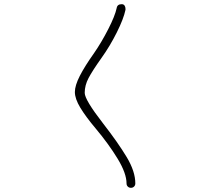

<svg xmlns="http://www.w3.org/2000/svg" viewBox="-20 -823 1040 918"><path d="M585 54Q585 6 542.5 -64Q500 -134 438 -208Q390 -265 364 -308Q338 -351 338 -383Q338 -414 361.5 -460Q385 -506 429 -568Q465 -620 497.5 -683.5Q530 -747 538 -785Q541 -803 562 -803Q571 -803 575.5 -796.5Q580 -790 580 -781V-776Q571 -733 538.5 -668Q506 -603 466 -547Q422 -485 403.5 -450Q385 -415 385 -379Q385 -346 472 -234Q545 -140 586 -71.5Q627 -3 627 54Q627 63 621 69Q615 75 606 75Q597 75 591 69Q585 63 585 54Z"/></svg>

Font: Tsukimi Rounded Light
Style: Regular
Weight: 300
Designer: Takashi Funayama
Foundry: Takashi Funayama
Version: Version 1.032; ttfautohint (v1.8.3)